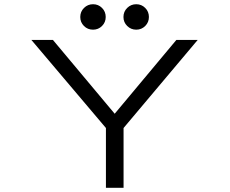

<svg xmlns="http://www.w3.org/2000/svg" viewBox="-20 -889 1090 909"><path d="M420.5 -748.5Q395 -748.5 377.5 -766Q360 -783.5 360 -808.5Q360 -834 377.8 -851.5Q395.5 -869 420.5 -869Q445.5 -869 463 -851.5Q480.5 -834 480.5 -808.5Q480.5 -783.5 463 -766Q445.5 -748.5 420.5 -748.5ZM564.5 -808.5Q564.5 -834 582.2 -851.5Q600 -869 625 -869Q650 -869 667.5 -851.5Q685 -834 685 -808.5Q685 -783.5 667.5 -766Q650 -748.5 625 -748.5Q600 -748.5 582.2 -766Q564.5 -783.5 564.5 -808.5ZM481.5 0V-283L128.5 -700H230.5L523 -350.5L815 -700H916L565 -283V0Z"/></svg>

Font: League Mono Extended Light
Style: Regular
Weight: 300
Width: 9
Designer: Tyler Finck
Foundry: The League of Moveable Type / Tyler Finck
Version: Version 2.210